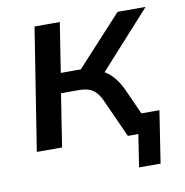

<svg xmlns="http://www.w3.org/2000/svg" viewBox="-72 -557 727 756"><g transform="rotate(-10 291.0 -179.0)"><path d="M424 130 444 0H402L414 -78H542L510 130ZM38 0 115 -488H216L185 -290H265L447 -488H559L341 -247L310 -276Q335 -274 355.5 -262.5Q376 -251 394.5 -228.5Q413 -206 428 -171L505 0H402L336 -146Q325 -172 312 -186Q299 -200 282.5 -205.5Q266 -211 243 -211H172L139 0Z"/></g></svg>

Font: Nunito Sans 12pt SemiBold
Style: Italic
Weight: 600
Italic angle: -9°
Designer: Vernon Adams
Foundry: Vernon Adams
Version: Version 3.101;gftools[0.9.27]